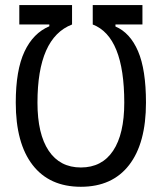

<svg xmlns="http://www.w3.org/2000/svg" viewBox="-20 -713 626 743"><path d="M54.7 -693.4H258.8V-618.2Q125 -566.9 125 -315.9Q125 -194.3 168.5 -129.6Q211.9 -64.9 293 -64.9Q374.5 -64.9 417.7 -129.6Q460.9 -194.3 460.9 -315.9Q460.9 -571.3 338.9 -618.2V-693.4H531.2V-618.2H426.8V-610.4Q483.4 -586.4 514.2 -514.9Q544.9 -443.4 544.9 -315.9Q544.9 -158.7 479.7 -74.5Q414.6 9.8 293 9.8Q171.4 9.8 106.2 -74.5Q41 -158.7 41 -315.9Q41 -441.4 74.7 -513.2Q108.4 -585 170.9 -611.3V-618.2H54.7Z"/></svg>

Font: Cascadia Code PL SemiLight
Style: Regular
Weight: 350
Monospace: yes
Designer: Aaron Bell
Foundry: Saja Typeworks
Version: Version 2404.023; ttfautohint (v1.8.4)